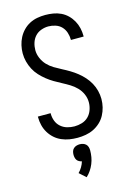

<svg xmlns="http://www.w3.org/2000/svg" viewBox="-144 -815 788 1135"><g transform="rotate(-15 250.0 -248.0)"><path d="M249 8Q224 8 199.5 4Q175 0 152 -10Q129 -20 110.5 -36.5Q92 -53 79 -74.5Q66 -96 60 -120.5Q54 -145 54 -170V-174H132V-171Q132 -148 140 -126.5Q148 -105 165 -90Q182 -75 204 -68.5Q226 -62 249 -62Q272 -62 295 -69Q318 -76 334.5 -92.5Q351 -109 359 -132Q367 -155 367 -178Q367 -204 356.5 -228Q346 -252 328 -270.5Q310 -289 288 -302.5Q266 -316 243 -328Q220 -340 198 -353Q176 -366 156 -382Q136 -398 118.5 -417Q101 -436 89 -459Q77 -482 70.5 -507Q64 -532 64 -558Q64 -582 69.5 -606.5Q75 -631 86.5 -653Q98 -675 115.5 -693Q133 -711 155 -722.5Q177 -734 201.5 -738.5Q226 -743 251 -743Q275 -743 299.5 -739Q324 -735 346 -724.5Q368 -714 385.5 -697Q403 -680 415 -658.5Q427 -637 432.5 -613Q438 -589 438 -565V-561H360V-564Q360 -585 353 -606.5Q346 -628 331 -643.5Q316 -659 294.5 -666Q273 -673 251 -673Q229 -673 207 -665Q185 -657 170 -640.5Q155 -624 148 -602Q141 -580 141 -557Q141 -532 151.5 -507.5Q162 -483 179.5 -464.5Q197 -446 219.5 -432.5Q242 -419 264.5 -407.5Q287 -396 309.5 -382.5Q332 -369 352 -353Q372 -337 389 -318Q406 -299 418.5 -276.5Q431 -254 437.5 -228.5Q444 -203 444 -178Q444 -152 438 -127.5Q432 -103 420 -80.5Q408 -58 389 -40.5Q370 -23 347.5 -12Q325 -1 299.5 3.5Q274 8 249 8ZM240 247 200 211Q213 198 222.5 182Q232 166 237 149Q229 147 221 143Q213 139 208 132Q203 125 201 116Q199 107 199 99Q199 88 202 78Q205 68 212.5 61Q220 54 230 51Q240 48 250 48Q260 48 270 51Q280 54 287.5 61Q295 68 298 78Q301 88 301 99Q301 119 297.5 139.5Q294 160 286 179.5Q278 199 266.5 216Q255 233 240 247Z"/></g></svg>

Font: Iosevka NFM
Style: Regular
Weight: 400
Monospace: yes
Designer: Belleve Invis
Foundry: Belleve Invis
Version: Version 29.0.4; ttfautohint (v1.8.4);Nerd Fonts 3.3.0